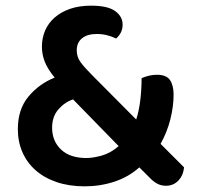

<svg xmlns="http://www.w3.org/2000/svg" viewBox="-20 -642 696 678"><path d="M566 14Q549 14 535 6.5Q521 -1 506 -17L472 -51Q434 -17 384 -0.5Q334 16 279 16Q224 16 180 1Q136 -14 105.5 -41Q75 -68 59 -105Q43 -142 43 -186Q43 -256 80.5 -301Q118 -346 173 -368Q147 -400 137.5 -425.5Q128 -451 128 -477Q128 -508 139.5 -534.5Q151 -561 173.5 -580.5Q196 -600 228 -611Q260 -622 302 -622Q360 -622 386.5 -603Q413 -584 413 -555Q413 -526 390 -506Q376 -513 358.5 -517.5Q341 -522 321 -522Q289 -522 270 -507Q251 -492 251 -464Q251 -441 264.5 -422.5Q278 -404 304 -378L461 -220Q471 -251 475.5 -289Q480 -327 480 -366Q508 -378 534 -378Q568 -378 580.5 -359Q593 -340 593 -308Q593 -266 581.5 -220.5Q570 -175 547 -134L630 -51Q627 -22 609.5 -4Q592 14 566 14ZM285 -84Q308 -84 339 -92.5Q370 -101 399 -126L238 -291Q208 -281 186 -255.5Q164 -230 164 -191Q164 -144 195.5 -114Q227 -84 285 -84Z"/></svg>

Font: Baloo Da 2 SemiBold
Style: Regular
Weight: 600
Designer: Noopur Datye, Sulekha Rajkumar and Ek Type
Foundry: Ek Type
Version: Version 1.640;hotconv 1.0.111;makeotfexe 2.5.65597; ttfautoh